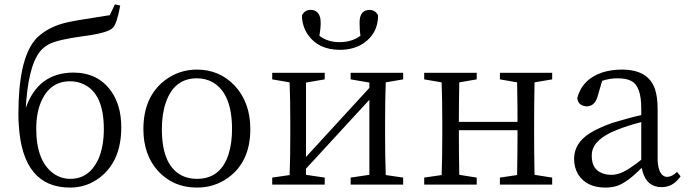

<svg xmlns="http://www.w3.org/2000/svg" viewBox="-20 -848 3157 882"><path d="M302.7 -26.4Q387.7 -26.4 429.7 -112.3Q457 -170.9 457 -254.9Q457 -418 364.3 -460.9Q335.9 -474.6 301.8 -474.6Q212.9 -474.6 171.9 -387.7Q146.5 -334 146.5 -256.8Q146.5 -109.4 224.6 -51.8Q259.8 -26.4 302.7 -26.4ZM507.8 -828.1 532.2 -822.3Q517.6 -741.2 499 -720.7Q478.5 -699.2 389.6 -685.5Q378.9 -684.6 361.3 -681.6Q246.1 -666 206.1 -645.5Q191.4 -637.7 179.7 -627.9Q116.2 -574.2 100.6 -384.8Q99.6 -368.2 98.6 -352.5Q155.3 -513.7 316.4 -514.6Q429.7 -514.6 490.2 -429.7Q537.1 -364.3 537.1 -262.7Q537.1 -109.4 439.5 -33.2Q378.9 13.7 301.8 13.7Q84 13.7 66.4 -272.5Q64.5 -297.9 64.5 -323.2Q64.5 -573.2 140.6 -664.1Q147.5 -672.9 154.3 -678.7Q206.1 -726.6 288.1 -745.1Q313.5 -751 349.6 -756.8Q350.6 -756.8 484.4 -778.3Z M884.8 13.7Q775.4 13.7 705.1 -63.5Q638.7 -137.7 638.7 -254.9Q638.7 -404.3 739.3 -480.5Q803.7 -528.3 884.8 -528.3Q988.3 -528.3 1058.6 -454.1Q1129.9 -377 1129.9 -254.9Q1129.9 -104.5 1027.3 -31.2Q964.8 13.7 884.8 13.7ZM884.8 -26.4Q994.1 -26.4 1030.3 -140.6Q1045.9 -190.4 1045.9 -254.9Q1045.9 -418 958 -469.7Q924.8 -488.3 884.8 -488.3Q780.3 -488.3 742.2 -377.9Q723.6 -326.2 723.6 -254.9Q723.6 -79.1 825.2 -37.1Q852.5 -26.4 884.8 -26.4Z M1542 -619.1Q1442.4 -619.1 1394.5 -688.5Q1367.2 -728.5 1367.2 -777.3Q1378.9 -801.8 1406.2 -802.7Q1444.3 -802.7 1452.1 -760.7Q1453.1 -752.9 1453.1 -744.1Q1453.1 -715.8 1447.3 -683.6Q1484.4 -654.3 1542 -654.3Q1597.7 -655.3 1635.7 -683.6Q1631.8 -707 1631.8 -744.1Q1631.8 -796.9 1669.9 -801.8Q1673.8 -802.7 1676.8 -802.7Q1705.1 -801.8 1716.8 -777.3Q1716.8 -695.3 1650.4 -649.4Q1604.5 -619.1 1542 -619.1ZM1832 -483.4 1752 -469.7Q1749 -387.7 1749 -286.1V-227.5Q1749 -127 1752 -43.9L1832 -32.2V0H1590.8V-32.2L1676.8 -44.9V-389.6L1385.7 -73.2V-44.9L1471.7 -32.2V0H1230.5V-32.2L1310.5 -43.9Q1313.5 -127.9 1313.5 -227.5V-286.1Q1313.5 -387.7 1310.5 -469.7L1230.5 -483.4V-513.7H1471.7V-483.4L1385.7 -468.8V-127L1676.8 -444.3V-468.8L1590.8 -483.4V-513.7H1832Z M2516.6 -483.4 2435.5 -469.7Q2433.6 -360.4 2433.6 -286.1V-227.5Q2433.6 -154.3 2435.5 -44.9L2516.6 -32.2V0H2276.4V-32.2L2355.5 -43.9Q2357.4 -153.3 2357.4 -250H2087.9Q2087.9 -152.3 2089.8 -44.9L2169.9 -32.2V0H1928.7V-32.2L2008.8 -43.9Q2011.7 -126 2011.7 -227.5V-286.1Q2011.7 -387.7 2008.8 -469.7L1928.7 -483.4V-513.7H2169.9V-483.4L2089.8 -469.7Q2087.9 -362.3 2087.9 -288.1H2357.4Q2357.4 -364.3 2355.5 -469.7L2276.4 -483.4V-513.7H2516.6Z M2925.8 -114.3V-287.1Q2864.3 -271.5 2813.5 -251Q2708 -210 2699.2 -146.5Q2698.2 -138.7 2698.2 -131.8Q2698.2 -59.6 2765.6 -46.9Q2777.3 -44.9 2790 -44.9Q2831.1 -44.9 2883.8 -83Q2901.4 -94.7 2925.8 -114.3ZM3089.8 -58.6 3106.4 -38.1Q3072.3 11.7 3019.5 11.7Q2953.1 11.7 2932.6 -57.6Q2929.7 -67.4 2927.7 -77.1Q2860.4 -8.8 2814.5 5.9Q2789.1 13.7 2761.7 13.7Q2674.8 13.7 2636.7 -45.9Q2617.2 -77.1 2617.2 -118.2Q2617.2 -189.5 2688.5 -235.4Q2727.5 -259.8 2792 -283.2Q2879.9 -309.6 2925.8 -319.3V-350.6Q2925.8 -451.2 2880.9 -475.6Q2857.4 -488.3 2816.4 -488.3Q2780.3 -488.3 2746.1 -476.6L2724.6 -403.3Q2711.9 -360.4 2675.8 -359.4Q2635.7 -361.3 2631.8 -397.5Q2654.3 -484.4 2748 -515.6Q2789.1 -528.3 2836.9 -528.3Q2957 -528.3 2988.3 -440.4Q3001 -402.3 3001 -347.7V-111.3Q3004.9 -38.1 3043.9 -35.2Q3068.4 -36.1 3089.8 -58.6Z"/></svg>

Font: GenYoMin JP Regular
Style: Regular
Weight: 400
Version: Version 1.001;PS 1;hotconv 16.6.51;makeotf.lib2.5.65220 DEVE